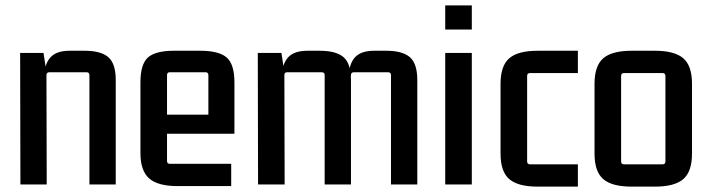

<svg xmlns="http://www.w3.org/2000/svg" viewBox="-20 -687 2642 715"><path d="M239 -498H295Q356 -498 383.5 -474Q411 -450 411 -389V0H313V-407Q313 -418 302 -418H164Q153 -418 153 -407L154 0H56L55 -490H142L153 -418L145 -399Q145 -448 167.5 -473Q190 -498 239 -498Z M841 6H641Q568 6 535.5 -22.5Q503 -51 503 -117V-380Q503 -448 531 -473Q559 -498 628 -498H726Q795 -498 824 -473Q853 -448 853 -380V-189H590V-260H756V-407Q756 -418 745 -418H612Q602 -418 602 -407V-88Q602 -77 612 -77H841Z M1125 -498H1170Q1232 -498 1259.5 -474Q1287 -450 1287 -389V0H1189V-407Q1189 -418 1178 -418H1049Q1039 -418 1039 -407L1040 0H941L940 -490H1028L1039 -418L1030 -399Q1030 -448 1052.5 -473Q1075 -498 1125 -498ZM1373 -498H1418Q1479 -498 1506.5 -474Q1534 -450 1534 -389V0H1436V-407Q1436 -418 1425 -418H1298Q1287 -418 1287 -407L1284 -386L1279 -399Q1279 -448 1301.5 -473Q1324 -498 1373 -498Z M1737 0H1638V-490H1737ZM1737 -577H1638V-667H1737Z M2132 8H1982Q1909 8 1876.5 -20Q1844 -48 1844 -115V-375Q1844 -442 1876.5 -470Q1909 -498 1982 -498H2132V-415H1954Q1943 -415 1943 -404V-86Q1943 -75 1954 -75H2132Z M2447 -415H2304Q2293 -415 2293 -404V-86Q2293 -75 2304 -75H2447Q2458 -75 2458 -86V-404Q2458 -415 2447 -415ZM2194 -115V-375Q2194 -442 2226.5 -470Q2259 -498 2332 -498H2419Q2492 -498 2524.5 -470Q2557 -442 2557 -375V-115Q2557 -48 2524.5 -20Q2492 8 2419 8H2332Q2259 8 2226.5 -20Q2194 -48 2194 -115Z"/></svg>

Font: Gemunu Libre ExtraLight SemiBold
Style: Regular
Weight: 600
Version: Version 1.100